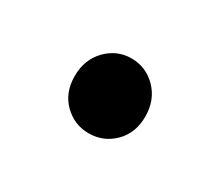

<svg xmlns="http://www.w3.org/2000/svg" viewBox="-44 -209 351 305"><g transform="rotate(30 131.5 -56.5)"><path d="M130.9 12.2Q104.5 12.2 85.4 -6.6Q66.4 -25.4 66.4 -55.7Q66.4 -85.9 85.4 -105.5Q104.5 -125 130.9 -125Q157.7 -125 176.8 -105.5Q195.8 -85.9 195.8 -55.7Q195.8 -25.4 176.8 -6.6Q157.7 12.2 130.9 12.2Z"/></g></svg>

Font: Akatab Medium
Style: Regular
Weight: 500
Designer: SIL Global
Foundry: SIL Global
Version: Version 4.100